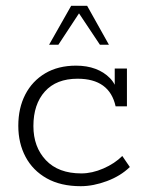

<svg xmlns="http://www.w3.org/2000/svg" viewBox="-20 -631 504 661"><path d="M258 10Q189 10 141 -17Q93 -44 68 -91Q43 -138 43 -198Q43 -259 67 -305.5Q91 -352 135.5 -378.5Q180 -405 242 -405Q279 -405 308.5 -394Q338 -383 358.5 -362Q379 -341 385 -310L375 -309V-395H417V-265H378Q357 -360 247 -360Q174 -360 134.5 -316Q95 -272 95 -197Q95 -125 138 -79.5Q181 -34 260 -34Q297 -34 336 -51Q375 -68 401 -94L427 -56Q395 -25 348 -7.5Q301 10 258 10ZM149 -477 225 -611H280L355 -477H324L252 -585L181 -477Z"/></svg>

Font: Rokkitt SemiBold Light
Style: Regular
Weight: 300
Version: Version 3.103